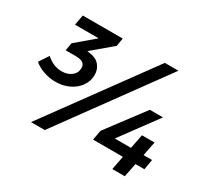

<svg xmlns="http://www.w3.org/2000/svg" viewBox="-139 -918 1229 1137"><g transform="rotate(30 476.0 -350.0)"><path d="M394 -645 259 -531 277 -528Q320 -523 343.5 -496Q367 -469 367 -430Q367 -388 343 -353.5Q319 -319 277.5 -299Q236 -279 185 -279Q143 -279 103 -293Q63 -307 37 -330L80 -395Q129 -351 185 -351Q226 -351 252.5 -372Q279 -393 279 -427Q279 -471 215 -471H145L154 -524L279 -630H117L130 -700H403ZM274 0H180L691 -700H784ZM913 -164 901 -94H840L821 0H736L754 -94H550L562 -161L753 -415H843L658 -164H769L788 -261H874L855 -164Z"/></g></svg>

Font: Gontserrat Medium
Style: Italic
Weight: 500
Italic angle: -11.3°
Designer: Julieta Ulanovsky
Foundry: Julieta Ulanovsky
Version: Version 6.001